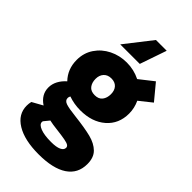

<svg xmlns="http://www.w3.org/2000/svg" viewBox="-278 -789 1084 1084"><g transform="rotate(45 264.0 -247.5)"><path d="M26 68Q26 51 30 35L93 0Q40 -35 40 -91Q40 -119 53.5 -144.5Q67 -170 91 -191Q43 -241 43 -314Q43 -370 72 -413Q101 -456 149 -480Q197 -504 254 -504Q311 -504 361 -479L445 -545L522 -452L448 -393Q467 -353 467 -309Q467 -227 409.5 -177Q352 -127 259 -127Q209 -127 164 -143Q159 -135 159 -126Q159 -106 182.5 -98Q206 -90 261 -84Q348 -74 396.5 -61.5Q445 -49 473.5 -21Q502 7 502 59Q502 135 442 175Q382 215 268 215Q155 215 90.5 175.5Q26 136 26 68ZM317 -314Q317 -344 301 -361.5Q285 -379 256 -379Q227 -379 210.5 -361Q194 -343 194 -314Q194 -284 209 -264.5Q224 -245 256 -245Q287 -245 302 -264.5Q317 -284 317 -314ZM268 116Q310 116 331 106Q352 96 352 79Q352 69 343 63Q334 57 310 52.5Q286 48 236 42Q207 39 180 33L153 66L152 73Q152 92 183 104Q214 116 268 116ZM280 -710H366L311 -550H155Z"/></g></svg>

Font: Hanken Grotesk Black
Style: Regular
Weight: 900
Designer: Alfredo Marco Pradil
Foundry: Hanken Design Co.
Version: Version 3.014